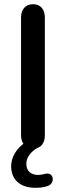

<svg xmlns="http://www.w3.org/2000/svg" viewBox="-20 -698 313 912"><path d="M147 194C166 194 188 193 208 185C243 172 237 116 193 128C182 131 172 133 162 133C129 133 105 116 105 80C105 48 129 21 157 5C181 -3 193 -25 193 -55V-615C193 -653 173 -678 137 -678C101 -678 80 -653 80 -615V-55C80 -39 84 -26 91 -15C55 13 33 51 33 92C33 155 76 194 147 194Z"/></svg>

Font: SN Pro Medium
Style: Regular
Weight: 500
Designer: Tobias Whetton
Foundry: Supernotes
Version: Version 1.003;Glyphs 3.3 (3324)